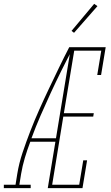

<svg xmlns="http://www.w3.org/2000/svg" viewBox="-60 -981 580 1001"><path d="M-40 0V-18H21L30 -74Q39 -130 58 -186.5Q77 -243 98.5 -298.5Q120 -354 144.5 -409Q169 -464 195 -518.5Q221 -573 247 -627Q273 -681 301 -735H310V-731L319 -727Q288 -669 259.5 -611.5Q231 -554 204 -495.5Q177 -437 151.5 -378.5Q126 -320 104 -260H232L229 -242H98Q82 -200 69.5 -158Q57 -116 50 -74L41 -18H100V0ZM189 0 310 -735H491L467 -590H447L468 -717H327L273 -391H429L426 -373H270L212 -18H353L374 -145H394L370 0ZM326 -810 313 -820 431 -961 448 -949Z"/></svg>

Font: Iosevka Curly Slab Thin
Style: Italic
Weight: 100
Italic angle: -9°
Monospace: yes
Designer: Belleve Invis
Foundry: Belleve Invis
Version: Version 22.1.2; ttfautohint (v1.8.4)